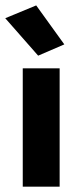

<svg xmlns="http://www.w3.org/2000/svg" viewBox="-55 -704 276 724"><path d="M30.8 0H169.9V-446.3H30.8ZM88.9 -494.1 187.5 -536.6 81.5 -683.6 -35.2 -635.3Z"/></svg>

Font: Roboto Flex Super Cond Bold
Style: Regular
Weight: 700
Width: 3
Designer: Berlow after Robertson
Foundry: Google
Version: Version 3.000